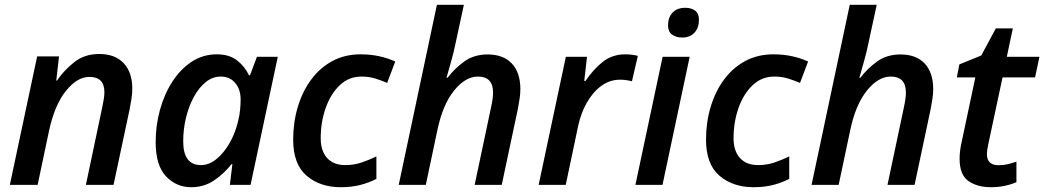

<svg xmlns="http://www.w3.org/2000/svg" viewBox="-20 -780 4405 810"><path d="M21.5 0 136.7 -542H229L217.3 -439.9H220.2Q249.5 -482.9 293 -517.6Q336.4 -552.2 398.4 -552.2Q465.8 -552.2 502 -513.2Q538.1 -474.1 538.1 -406.2Q538.1 -385.7 534.7 -363Q531.2 -340.3 526.9 -319.3L459 0H342.3L411.6 -328.6Q415.5 -347.7 418 -362.8Q420.4 -377.9 420.4 -391.1Q420.4 -455.6 357.4 -455.6Q305.7 -455.6 258.3 -396.7Q210.9 -337.9 187.5 -231L138.7 0Z M786.1 9.8Q724.1 9.8 680.4 -36.1Q636.7 -82 636.7 -180.7Q636.7 -251 655 -317.1Q673.3 -383.3 707.5 -436Q741.7 -488.8 789.1 -519.8Q836.4 -550.8 895 -550.8Q947.8 -550.8 980.5 -524.9Q1013.2 -499 1030.3 -462.4H1034.7L1064 -540.5H1151.9L1037.1 0H949.7L960.4 -87.4H956.5Q924.8 -46.9 882.8 -18.6Q840.8 9.8 786.1 9.8ZM828.1 -83.5Q861.8 -83.5 893.3 -109.1Q924.8 -134.8 949 -177.2Q973.1 -219.7 984.9 -270.5Q990.7 -294.4 992.9 -316.7Q995.1 -338.9 995.1 -360.8Q995.1 -402.8 972.4 -429.9Q949.7 -457 911.1 -457Q877 -457 848.1 -433.8Q819.3 -410.6 797.9 -371.3Q776.4 -332 764.6 -283.4Q752.9 -234.9 752.9 -183.6Q752.9 -83.5 828.1 -83.5Z M1417.5 9.8Q1330.1 9.8 1273.4 -38.8Q1216.8 -87.4 1216.8 -190.9Q1216.8 -263.2 1236.1 -328.1Q1255.4 -393.1 1292 -443.1Q1328.6 -493.2 1381.3 -522Q1434.1 -550.8 1501.5 -550.8Q1543.5 -550.8 1580.1 -542.7Q1616.7 -534.7 1647.5 -520.5L1613.3 -430.2Q1589.8 -440.4 1563.2 -448.7Q1536.6 -457 1504.9 -457Q1451.7 -457 1413.1 -420.2Q1374.5 -383.3 1353.8 -324Q1333 -264.6 1333 -197.3Q1333 -143.1 1360.1 -113.3Q1387.2 -83.5 1436.5 -83.5Q1472.7 -83.5 1504.2 -94Q1535.6 -104.5 1567.9 -120.1V-25.4Q1537.1 -9.3 1500.2 0.2Q1463.4 9.8 1417.5 9.8Z M1662.1 0 1823.2 -759.8H1937L1901.4 -595.2Q1895 -562.5 1883.8 -522.9Q1872.6 -483.4 1863.8 -452.1H1868.2Q1897 -490.2 1938.2 -520.3Q1979.5 -550.3 2037.1 -550.3Q2103.5 -550.3 2139.4 -512Q2175.3 -473.6 2175.3 -403.8Q2175.3 -385.3 2172.1 -364Q2168.9 -342.8 2164.6 -319.8L2096.7 0H1982.4L2051.8 -328.1Q2060.1 -365.7 2060.1 -389.6Q2060.1 -457 1996.1 -457Q1943.4 -457 1895.5 -397.7Q1847.7 -338.4 1825.2 -231L1776.4 0Z M2252.4 0 2367.2 -540.5H2456.5L2444.8 -438.5H2450.2Q2481.4 -485.4 2521.7 -518.1Q2562 -550.8 2618.2 -550.8Q2631.3 -550.8 2645.5 -549.1Q2659.7 -547.4 2670.9 -544.4L2646 -437Q2635.3 -439.9 2622.6 -441.9Q2609.9 -443.8 2595.7 -443.8Q2552.7 -443.8 2516.8 -417.7Q2481 -391.6 2455.6 -346.7Q2430.2 -301.8 2418.5 -246.1L2366.7 0Z M2857.9 -621.6Q2832.5 -621.6 2815.4 -634Q2798.3 -646.5 2798.3 -673.3Q2798.3 -706.5 2817.4 -726.8Q2836.4 -747.1 2871.1 -747.1Q2896.5 -747.1 2912.6 -735.1Q2928.7 -723.1 2928.7 -696.8Q2928.7 -662.6 2909.7 -642.1Q2890.6 -621.6 2857.9 -621.6ZM2660.6 0 2775.4 -540.5H2889.6L2774.9 0Z M3159.2 9.8Q3071.8 9.8 3015.1 -38.8Q2958.5 -87.4 2958.5 -190.9Q2958.5 -263.2 2977.8 -328.1Q2997.1 -393.1 3033.7 -443.1Q3070.3 -493.2 3123 -522Q3175.8 -550.8 3243.2 -550.8Q3285.2 -550.8 3321.8 -542.7Q3358.4 -534.7 3389.2 -520.5L3355 -430.2Q3331.5 -440.4 3304.9 -448.7Q3278.3 -457 3246.6 -457Q3193.4 -457 3154.8 -420.2Q3116.2 -383.3 3095.5 -324Q3074.7 -264.6 3074.7 -197.3Q3074.7 -143.1 3101.8 -113.3Q3128.9 -83.5 3178.2 -83.5Q3214.4 -83.5 3245.8 -94Q3277.3 -104.5 3309.6 -120.1V-25.4Q3278.8 -9.3 3241.9 0.2Q3205.1 9.8 3159.2 9.8Z M3403.8 0 3564.9 -759.8H3678.7L3643.1 -595.2Q3636.7 -562.5 3625.5 -522.9Q3614.3 -483.4 3605.5 -452.1H3609.9Q3638.7 -490.2 3679.9 -520.3Q3721.2 -550.3 3778.8 -550.3Q3845.2 -550.3 3881.1 -512Q3917 -473.6 3917 -403.8Q3917 -385.3 3913.8 -364Q3910.6 -342.8 3906.2 -319.8L3838.4 0H3724.1L3793.5 -328.1Q3801.8 -365.7 3801.8 -389.6Q3801.8 -457 3737.8 -457Q3685.1 -457 3637.2 -397.7Q3589.4 -338.4 3566.9 -231L3518.1 0Z M4161.1 9.8Q4102.1 9.8 4065.2 -16.6Q4028.3 -43 4028.3 -110.4Q4028.3 -139.6 4035.2 -172.4L4094.7 -453.6H4016.6L4027.3 -508.3L4119.6 -545.9L4181.2 -660.2H4252.9L4227.5 -540.5H4365.2L4346.7 -453.6H4209.5L4149.4 -171.9Q4147 -161.6 4145.3 -150.1Q4143.6 -138.7 4143.6 -129.4Q4143.6 -83 4192.9 -83Q4211.9 -83 4229.5 -86.9Q4247.1 -90.8 4268.1 -98.1V-11.7Q4250 -2.9 4221.2 3.4Q4192.4 9.8 4161.1 9.8Z"/></svg>

Font: Open Sans SemiBold
Style: Italic
Weight: 600
Italic angle: -12°
Designer: Monotype Design Team
Foundry: Monotype Imaging Inc.
Version: Version 3.003; ttfautohint (v1.8.4)